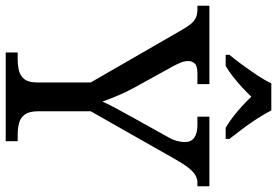

<svg xmlns="http://www.w3.org/2000/svg" viewBox="-174 -802 971 673"><g transform="rotate(90 311.5 -465.5)"><path d="M159 0V-42H182Q204 -42 222.5 -46.5Q241 -51 252.5 -65.5Q264 -80 264 -109V-298L79 -619Q68 -638 58.5 -649.5Q49 -661 37 -666.5Q25 -672 8 -672H-5V-714H270V-672H233Q206 -672 197.5 -662.5Q189 -653 189 -640Q189 -626 195 -612Q201 -598 207 -587L281 -453Q298 -422 310.5 -392Q323 -362 331 -339Q340 -360 357 -391Q374 -422 391 -453L455 -568Q465 -585 469 -600.5Q473 -616 473 -628Q473 -650 457.5 -661Q442 -672 413 -672H384V-714H628V-672H616Q602 -672 589.5 -665Q577 -658 563.5 -641Q550 -624 533 -594L365 -298V-114Q365 -83 376 -67.5Q387 -52 406 -47Q425 -42 447 -42H470V0ZM167 -784Q183 -803 202 -829Q221 -855 239 -882Q257 -909 267 -931H362Q373 -909 390.5 -882Q408 -855 427.5 -829Q447 -803 462 -784V-771H423Q404 -782 384.5 -797Q365 -812 347 -828.5Q329 -845 314 -861Q299 -845 281 -828.5Q263 -812 244 -797Q225 -782 206 -771H167Z"/></g></svg>

Font: Noto Serif Khmer
Style: Regular
Weight: 400
Designer: Danh Hong and the Monotype Design Team
Foundry: Monotype Imaging Inc.
Version: Version 2.003